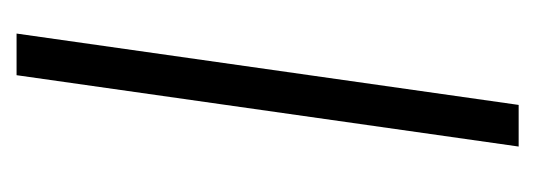

<svg xmlns="http://www.w3.org/2000/svg" viewBox="-222 -408 631 226"><g transform="rotate(-90 93.0 -295.5)"><path d="M33 0 117 -591H166L82 0Z"/></g></svg>

Font: Alumni Sans Light
Style: Italic
Weight: 300
Italic angle: -8°
Version: Version 1.016